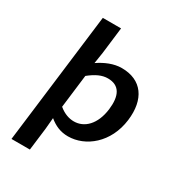

<svg xmlns="http://www.w3.org/2000/svg" viewBox="-210 -830 1049 1148"><g transform="rotate(30 314.0 -256.0)"><path d="M194 40 201 -38C240 -6 280 12 332 12C452 12 575 -85 596 -253C615 -405 547 -503 408 -503C353 -503 298 -479 251 -447L263 -524L285 -706H159L48 194H175ZM214 -124 242 -353C288 -390 327 -408 367 -408C448 -408 477 -350 465 -252C451 -141 390 -83 318 -83C286 -83 250 -94 214 -124Z"/></g></svg>

Font: Falling Sky
Style: ExtObl
Weight: 400
Designer: Paul D. Hunt
Foundry: Adobe Systems Incorporated
Version: Version 1.02